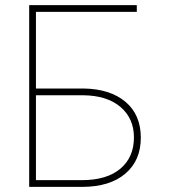

<svg xmlns="http://www.w3.org/2000/svg" viewBox="-20 -731 665 751"><path d="M515.1 -684.6H120.6V-384.8H306.6Q410.6 -383.3 470.7 -332.8Q530.8 -282.2 530.8 -192.4Q530.8 -103.5 470.5 -52Q410.2 -0.5 302.7 0H94.2V-710.9H515.1ZM120.6 -358.4V-26.4H300.8Q397.5 -26.4 450.7 -71Q503.9 -115.7 503.9 -193.4Q503.9 -267.6 451.4 -312.5Q398.9 -357.4 305.2 -358.4Z"/></svg>

Font: Roboto Thin
Style: Regular
Weight: 250
Designer: Google
Version: Version 2.134; 2016